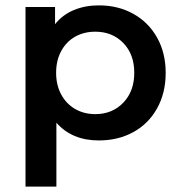

<svg xmlns="http://www.w3.org/2000/svg" viewBox="-20 -517 671 715"><path d="M348 6Q248 6 190 -60V178H75V-491H185V-427Q213 -462 255 -479.5Q297 -497 348 -497Q420 -497 476.5 -465.5Q533 -434 565 -377Q597 -320 597 -245.5Q597 -171 565 -113.5Q533 -56 476.5 -25Q420 6 348 6ZM335 -399Q293 -399 260 -380.5Q227 -362 208 -327Q189 -292 189 -246Q189 -200 208 -165Q227 -130 260 -111Q293 -92 335 -92Q398 -92 439 -134.5Q480 -177 480 -246Q480 -315 439 -357Q398 -399 335 -399Z"/></svg>

Font: Montserrat Ace
Style: Bold
Weight: 600
Designer: Julieta Ulanovsky
Foundry: Julieta Ulanovsky
Version: Version 1